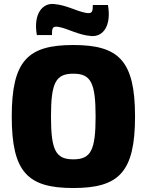

<svg xmlns="http://www.w3.org/2000/svg" viewBox="-20 -930 737 964"><path d="M248 -910C196 -914 146 -864 165 -754H241C241 -787 242 -800 273 -795C319 -788 371 -754 439 -749C499 -745 540 -802 522 -905H446C446 -873 444 -860 413 -865C359 -875 315 -905 248 -910ZM348 -704C120 -704 39 -626 39 -345C39 -64 120 14 348 14C576 14 658 -64 658 -345C658 -626 576 -704 348 -704ZM348 -560C436 -560 460 -515 460 -345C460 -175 436 -130 348 -130C260 -130 236 -175 236 -345C236 -515 260 -560 348 -560Z"/></svg>

Font: Exo 2 Extra Bold
Style: Regular
Weight: 800
Designer: Natanael Gama
Version: Version 1.001;PS 001.001;hotconv 1.0.88;makeotf.lib2.5.64775